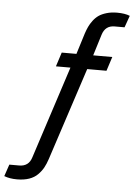

<svg xmlns="http://www.w3.org/2000/svg" viewBox="-65 -776 701 1003"><g transform="rotate(5 285.0 -274.5)"><path d="M62 182.1Q23.9 182.1 -4.9 170.9L16.1 108.9H67.9Q118.2 108.9 132.8 60.1L290 -423.8H213.9L237.8 -498H314.9L349.1 -607.9Q356 -628.4 363.3 -644Q370.6 -659.7 383.5 -677Q396.5 -694.3 412.4 -705.3Q428.2 -716.3 452.9 -723.6Q477.5 -731 507.8 -731Q549.3 -731 575.2 -720.2L553.2 -658.2H501Q452.1 -658.2 437 -608.9L402.8 -498H502.9L479 -423.8H377.9L219.2 61Q210.4 87.9 199.7 107.4Q189 127 171.1 145Q153.3 163.1 126 172.6Q98.6 182.1 62 182.1Z"/></g></svg>

Font: Archivo
Style: Italic
Weight: 400
Italic angle: -10°
Designer: Hector Gatti
Foundry: Omnibus-Type
Version: Version 2.001